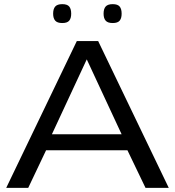

<svg xmlns="http://www.w3.org/2000/svg" viewBox="-20 -905 843 925"><path d="M10 0 350 -707H453L793 0H681L594 -181H202L116 0ZM230 -258H566L398 -619ZM523 -794Q499 -794 489 -805.5Q479 -817 479 -839Q479 -862 489 -873.5Q499 -885 523 -885Q547 -885 556.5 -873.5Q566 -862 566 -839Q566 -817 556.5 -805.5Q547 -794 523 -794ZM280 -794Q256 -794 246 -805.5Q236 -817 236 -839Q236 -862 246 -873.5Q256 -885 280 -885Q304 -885 313.5 -873.5Q323 -862 323 -839Q323 -817 313.5 -805.5Q304 -794 280 -794Z"/></svg>

Font: Georama Extended
Style: Regular
Weight: 400
Width: 7
Designer: Jean-Baptiste Levee
Foundry: Production Type
Version: Version 1.000